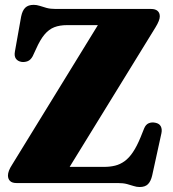

<svg xmlns="http://www.w3.org/2000/svg" viewBox="-20 -736 696 772"><path d="M605.5 -626.5 234.5 -23.5 129 -65H398.5Q422.5 -65 442.8 -70Q463 -75 480.8 -87.8Q498.5 -100.5 514.2 -123.8Q530 -147 545 -183.5L559.5 -219.5Q566 -235.5 578 -240.5Q590 -245.5 604.5 -242.5Q620.5 -239.5 626.5 -228Q632.5 -216.5 629 -200L592 -31Q586.5 -7 575 4.5Q563.5 16 541.5 16Q529.5 16 517.5 12Q505.5 8 490.5 4Q475.5 0 454 0H46.5Q29 0 20.5 -8.2Q12 -16.5 12 -30.5Q12 -39 16 -49.8Q20 -60.5 28.5 -73.5L401.5 -680.5L423 -635H250Q220 -635 198.2 -626.5Q176.5 -618 159 -597.2Q141.5 -576.5 124.5 -538L111.5 -510Q103 -494.5 91.2 -490Q79.5 -485.5 67 -487Q51.5 -489.5 44 -500Q36.5 -510.5 40 -529L65 -669.5Q70 -694 81.8 -705.2Q93.5 -716.5 115.5 -716.5Q127.5 -716.5 139.8 -712.5Q152 -708.5 167.2 -704.2Q182.5 -700 203.5 -700H587.5Q604.5 -700 613.5 -692.2Q622.5 -684.5 622.5 -670Q622.5 -662 618.2 -651.2Q614 -640.5 605.5 -626.5Z"/></svg>

Font: Fraunces ExtraBold
Style: Regular
Weight: 800
Version: Version 1.000;[b76b70a41]